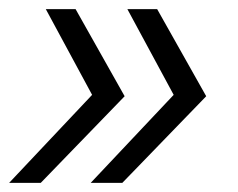

<svg xmlns="http://www.w3.org/2000/svg" viewBox="-22 -473 520 419"><path d="M250 -263 67 -74H-2L179 -266L78 -453H143ZM428 -263 245 -74H176L357 -266L256 -453H321Z"/></svg>

Font: Montserrat Alternates
Style: Italic
Weight: 400
Italic angle: -11.3°
Designer: Julieta Ulanovsky
Foundry: Julieta Ulanovsky
Version: Version 7.200